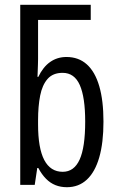

<svg xmlns="http://www.w3.org/2000/svg" viewBox="-20 -780 498 810"><path d="M262.2 9.8Q235.8 9.8 213.9 1Q191.9 -7.8 174.1 -25.9Q156.2 -43.9 141.6 -71.3H137.2L126.5 0H65.4V-759.8H362.8V-695.8H140.6V-530.8Q140.6 -520.5 140.1 -508.1Q139.6 -495.6 139.2 -482.4Q138.7 -469.2 138.2 -455.6H141.6Q161.6 -497.6 191.7 -518.6Q221.7 -539.6 260.3 -539.6Q311.5 -539.6 346.2 -508.5Q380.9 -477.5 398.7 -416.7Q416.5 -356 416.5 -266.6Q416.5 -177.7 398.7 -116Q380.9 -54.2 346.4 -22.2Q312 9.8 262.2 9.8ZM244.6 -55.2Q292.5 -55.2 315.9 -106.7Q339.4 -158.2 339.4 -267.1Q339.4 -369.6 316.7 -421.1Q293.9 -472.7 244.1 -472.7Q203.1 -472.7 180.7 -447Q158.2 -421.4 149.4 -376.5Q140.6 -331.5 140.6 -273.4V-254.9Q140.6 -154.8 166.7 -105Q192.9 -55.2 244.6 -55.2Z"/></svg>

Font: Open Sans Condensed
Style: Regular
Weight: 400
Width: 3
Designer: Monotype Design Team
Foundry: Monotype Imaging Inc.
Version: Version 3.000